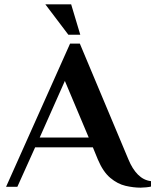

<svg xmlns="http://www.w3.org/2000/svg" viewBox="-20 -861 716 885"><path d="M628 4Q595 4 558.5 -4.5Q522 -13 488.5 -41Q455 -69 431 -126L408 -182H142L60 0H8L303 -660H348L572 -126Q590 -82 616 -56Q642 -30 676 -26V-1Q668 1 653.5 2.5Q639 4 628 4ZM163 -227H389L279 -488ZM295 -701 189 -841H308L350 -701Z"/></svg>

Font: El Messiri
Style: Bold
Weight: 700
Designer: Mohamed Gaber
Foundry: Kief Type Foundry
Version: Version 2.020; ttfautohint (v1.8.3)